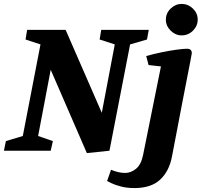

<svg xmlns="http://www.w3.org/2000/svg" viewBox="-39 -767 1026 977"><path d="M403 12 219 -412 155 -75 230 -49 219 0H-19L-9 -49L77 -75L167 -541L91 -566L99 -615H295L479 -193L545 -541L468 -566L476 -615H718L709 -566L623 -541L518 0ZM645 190Q607 190 576.5 182Q546 174 527.5 165Q509 156 506 154L526 97Q543 104 561 108.5Q579 113 598 113Q627 113 653 92Q679 71 689 22L780 -429L717 -436L705 -482Q741 -492 781.5 -500.5Q822 -509 858 -514Q894 -519 913 -519Q937 -519 937 -496Q937 -494 930 -457.5Q923 -421 911.5 -362.5Q900 -304 886.5 -234Q873 -164 860 -95Q847 -26 836 30Q822 104 776 147Q730 190 645 190ZM885 -587Q854 -587 829.5 -611Q805 -635 805 -667Q805 -700 829.5 -723.5Q854 -747 885 -747Q918 -747 942.5 -723.5Q967 -700 967 -667Q967 -635 943 -611Q919 -587 885 -587Z"/></svg>

Font: Manuale ExtraBold
Style: Italic
Weight: 800
Italic angle: -11°
Designer: Eduardo Tunni / Pablo Cosgaya
Foundry: Eduardo Tunni / Pablo Cosgaya
Version: Version 1.002